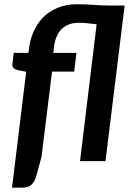

<svg xmlns="http://www.w3.org/2000/svg" viewBox="-20 -757 612 902"><path d="M224.5 -420.5H328.5L339 -508.5H230.5L233 -531C237 -570.3 249.1 -600 269.2 -620C289.4 -640 316.2 -650 349.5 -650C362.8 -650 376.7 -649.2 391 -647.8C405.3 -646.2 419.7 -644.7 434 -643L356 0H475.5L565.5 -731H497C471.3 -731 446 -732 421 -734C396 -736 369.3 -737 341 -737C307 -737 276.8 -731.4 250.2 -720.2C223.8 -709.1 201.2 -694 182.5 -675C163.8 -656 149 -634.1 138 -609.2C127 -584.4 119.8 -558.3 116.5 -531L113.5 -508.5H44.5L38.5 -456.5C37.2 -447.8 39.1 -441.2 44.2 -436.8C49.4 -432.2 56.5 -429 65.5 -427L103 -420L36.5 124.5H86C104 124.5 117.8 120 127.5 111C137.2 102 144.5 89.5 149.5 73.5L175 -20.5Z"/></svg>

Font: Lato
Style: Bold Italic
Weight: 700
Italic angle: -7°
Designer: Lukasz Dziedzic
Foundry: tyPoland Lukasz Dziedzic
Version: Version 2.007; 2014-02-27